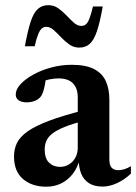

<svg xmlns="http://www.w3.org/2000/svg" viewBox="-20 -694 515 726"><path d="M299 -277.5 303 -238.5Q255 -226.5 224.8 -214.2Q194.5 -202 178 -189Q161.5 -176 155.2 -161.2Q149 -146.5 149 -128.5Q149 -95 165.5 -79Q182 -63 207 -63Q226 -63 241.2 -72.5Q256.5 -82 265.2 -98.2Q274 -114.5 274 -134.5V-326.5Q274 -359 256.5 -378.2Q239 -397.5 200.5 -397.5Q185 -397.5 167.5 -394Q150 -390.5 135.5 -384L155.5 -413.5Q153 -389.5 149.5 -372.2Q146 -355 142 -343.8Q138 -332.5 132 -326.5Q124.5 -317.5 110.5 -312.2Q96.5 -307 81.5 -307Q61.5 -307 50.5 -314.8Q39.5 -322.5 39.5 -336.5Q39.5 -356 57.8 -375.8Q76 -395.5 106.5 -412.2Q137 -429 174.5 -439Q212 -449 251 -449Q304.5 -449 335.8 -432.8Q367 -416.5 380.2 -387Q393.5 -357.5 393.5 -317V-90.5Q393.5 -77 397.2 -68Q401 -59 408.8 -54.8Q416.5 -50.5 427.5 -50.5Q438.5 -50.5 450.5 -54.2Q462.5 -58 475 -65.5V-37.5Q449.5 -13.5 421.5 -1Q393.5 11.5 368 11.5Q337 11.5 317 -1Q297 -13.5 287.5 -36.2Q278 -59 277.5 -90L281.5 -92.5Q273 -59 254.5 -35.8Q236 -12.5 210.8 -0.2Q185.5 12 155 12Q101 12 67 -17Q33 -46 33 -102.5Q33 -130.5 44.2 -153.5Q55.5 -176.5 84.2 -197Q113 -217.5 165.2 -237.2Q217.5 -257 299 -277.5ZM368.5 -669.5Q358 -610 346.5 -576Q335 -542 319.2 -528Q303.5 -514 279.5 -514Q259 -514 242.2 -525.8Q225.5 -537.5 211 -553Q196.5 -568.5 183 -580.5Q169.5 -592.5 155 -592.5Q145.5 -592.5 138.2 -586.5Q131 -580.5 124.5 -564.8Q118 -549 111 -519H74Q85 -579 96.2 -612.8Q107.5 -646.5 123.5 -660.5Q139.5 -674.5 163 -674.5Q183.5 -674.5 200.2 -662.8Q217 -651 231.5 -635.5Q246 -620 259.5 -608Q273 -596 287.5 -596Q297.5 -596 304.8 -602Q312 -608 318.2 -624Q324.5 -640 331.5 -669.5Z"/></svg>

Font: Newsreader 24pt SemiBold
Style: Regular
Weight: 600
Designer: Hugues Gentile
Foundry: Production Type
Version: Version 1.003